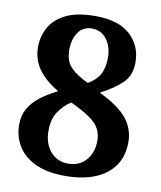

<svg xmlns="http://www.w3.org/2000/svg" viewBox="-83 -790 724 866"><g transform="rotate(10 279.5 -357.0)"><path d="M273 10Q190 10 136 -16Q82 -42 56 -85.5Q30 -129 30 -182Q30 -225 48.5 -257Q67 -289 100 -314Q133 -339 177 -361Q117 -396 85 -440Q53 -484 53 -542Q53 -589 75 -630.5Q97 -672 148 -698Q199 -724 285 -724Q391 -724 444.5 -674.5Q498 -625 498 -549Q498 -489 461.5 -454Q425 -419 363 -387Q453 -344 491 -297Q529 -250 529 -189Q529 -95 461.5 -42.5Q394 10 273 10ZM278 -47Q329 -47 359.5 -82Q390 -117 390 -172Q390 -221 355.5 -253.5Q321 -286 244 -321Q210 -299 187.5 -265Q165 -231 165 -178Q165 -120 196 -83.5Q227 -47 278 -47ZM302 -421Q339 -442 355.5 -472Q372 -502 372 -551Q372 -580 361.5 -606Q351 -632 330.5 -649Q310 -666 279 -666Q238 -666 216 -634Q194 -602 194 -554Q194 -502 222 -473.5Q250 -445 302 -421Z"/></g></svg>

Font: Noto Serif NP Hmong
Style: Regular
Weight: 400
Designer: Dalton Maag Ltd
Foundry: Dalton Maag Ltd
Version: Version 1.001